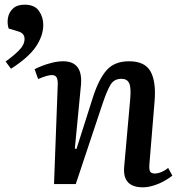

<svg xmlns="http://www.w3.org/2000/svg" viewBox="-20 -787 769 821"><path d="M717 -36Q705 -26 684 -14Q663 -2 638 6Q613 14 591 14Q503 14 511 -74L537 -366Q541 -414 532 -432Q523 -450 499 -450Q468 -450 452.5 -424.5Q437 -399 417 -339L304 0H211L227 -428Q227 -448 221.5 -457Q216 -466 201 -466Q183 -466 143 -449L128 -491Q139 -497 159 -505Q179 -513 203.5 -519Q228 -525 250 -525Q336 -525 326 -421L300 -152L307 -150L378 -373Q403 -450 436.5 -487.5Q470 -525 532 -525Q600 -525 624 -481Q648 -437 641 -354L619 -87Q617 -64 621.5 -54.5Q626 -45 642 -45Q655 -45 670.5 -51.5Q686 -58 699 -69ZM27 -493 4 -524Q39 -549 62 -572.5Q85 -596 85 -621Q85 -632 78.5 -640.5Q72 -649 54 -654L17 -665Q10 -687 14 -710.5Q18 -734 35.5 -750.5Q53 -767 85 -767Q128 -767 146.5 -740.5Q165 -714 165 -681Q165 -634 133.5 -587.5Q102 -541 27 -493Z"/></svg>

Font: Literata 36pt Medium
Style: Italic
Weight: 500
Italic angle: -2°
Designer: Latin by Veronika Burian and Jose Scaglione. Greek by Irene Vlachou. Cyrillic by Vera Evstafieva
Foundry: TypeTogether
Version: Version 3.002